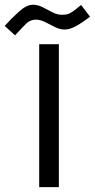

<svg xmlns="http://www.w3.org/2000/svg" viewBox="-92 -785 398 805"><path d="M58.1 -702.6Q34.7 -702.6 17.3 -685.5Q0 -668.5 -28.8 -636.7L-72.3 -676.3Q-42.5 -709.5 -11.5 -737.3Q19.5 -765.1 46.4 -765.1Q66.9 -765.1 87.2 -754.6Q107.4 -744.1 127.4 -733.6Q147.5 -723.1 168 -723.1Q181.2 -723.1 190.4 -725.3Q199.7 -727.5 212.4 -736.3Q225.1 -745.1 248 -764.2L285.6 -714.8Q250 -688 224.9 -674.6Q199.7 -661.1 178.7 -661.1Q159.2 -661.1 138.4 -671.6Q117.7 -682.1 97.4 -692.4Q77.1 -702.6 58.1 -702.6ZM72.3 -599.6H154.8V-0.5H72.3Z"/></svg>

Font: Vazir FD-WOL-UI
Style: Regular-FD-WOL-UI
Weight: 400
Designer: Saber Rastikerdar
Foundry: Saber Rastikerdar
Version: Version 30.1.0